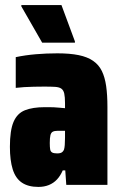

<svg xmlns="http://www.w3.org/2000/svg" viewBox="-20 -728 476 756"><path d="M131 8Q91 8 66 -9Q41 -26 30 -61.5Q19 -97 19 -150Q19 -215 33.5 -248.5Q48 -282 78.5 -294Q109 -306 156 -306Q165 -306 174 -306Q183 -306 193 -305.5Q203 -305 213.5 -304Q224 -303 236 -302V-322Q236 -346 233 -359.5Q230 -373 221.5 -379Q213 -385 196.5 -386Q180 -387 154 -387Q133 -387 113 -386.5Q93 -386 75.5 -385Q58 -384 42 -382V-503Q80 -511 121.5 -514.5Q163 -518 206 -518Q255 -518 289.5 -511Q324 -504 346.5 -488.5Q369 -473 381 -448.5Q393 -424 398 -389Q403 -354 403 -307V0H241L237 -57H227Q218 -36 204.5 -21.5Q191 -7 172.5 0.5Q154 8 131 8ZM205 -124Q213 -124 218 -125.5Q223 -127 226.5 -130.5Q230 -134 232 -139Q234 -145 235 -157Q236 -169 236 -186V-213H207Q195 -213 188 -209.5Q181 -206 178.5 -195.5Q176 -185 176 -165Q176 -149 177.5 -140Q179 -131 185.5 -127.5Q192 -124 205 -124ZM146 -560 64 -703V-708H222L275 -565V-560Z"/></svg>

Font: Saira Condensed Black
Style: Regular
Weight: 900
Width: 3
Designer: Hector Gatti with collaboration of the Omnibus-Type team
Foundry: Omnibus-Type
Version: Version 1.101